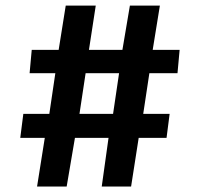

<svg xmlns="http://www.w3.org/2000/svg" viewBox="-20 -683 726 703"><path d="M144 -178.2H54.2L65.4 -266.1H160.6L182.6 -415H88.4L96.2 -500.5H194.8L220.7 -662.6H330.6L305.7 -500.5H428.2L455.6 -662.6H565.4L539.1 -500.5H637.7L629.9 -415H526.9L504.4 -266.1H601.1L589.8 -178.2H487.8L460 0H352.5L377.4 -178.2H254.4L224.1 0H115.7ZM394 -266.1 416 -415H293.5L271 -266.1Z"/></svg>

Font: Merriweather
Style: Heavy Italic
Weight: 900
Italic angle: -7°
Designer: Eben Sorkin
Foundry: Eben Sorkin
Version: Version 1.001